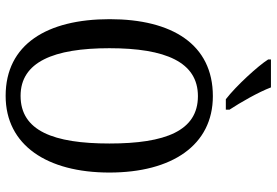

<svg xmlns="http://www.w3.org/2000/svg" viewBox="-170 -801 981 681"><g transform="rotate(90 320.5 -460.5)"><path d="M332 -771H369V-784C344 -822 307 -886 290 -931H191V-921C213 -886 285 -807 332 -771ZM320 10C495 10 592 -137 592 -358C592 -580 495 -725 321 -725C137 -725 48 -580 48 -359C48 -137 137 10 320 10ZM320 -43C200 -43 151 -160 151 -358C151 -557 200 -672 321 -672C444 -672 489 -557 489 -358C489 -160 444 -43 320 -43Z"/></g></svg>

Font: Noto Serif Myanmar Condensed
Style: Regular
Weight: 400
Width: 3
Designer: Ben Mitchell and the Monotype Design Team
Foundry: Monotype Imaging Inc.
Version: Version 2.106